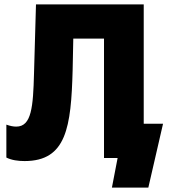

<svg xmlns="http://www.w3.org/2000/svg" viewBox="-20 -720 779 875"><path d="M92 14C283 14 304 -141 311 -399L314 -544H454V0H516L490 135H656L723 -156H635V-700H144L135 -385C131 -233 124 -143 54 -143C40 -143 26 -146 9 -152V-2C33 10 62 14 92 14Z"/></svg>

Font: Fixel Display ExtraBold
Style: Regular
Weight: 800
Designer: AlfaBravo + MacPaw
Foundry: Kyrylo Tkachov, Marchela Mozhyna, Serhii Makarenko, Maria Weinstein, Zakhar Kryvoshyya
Version: Version 1.211